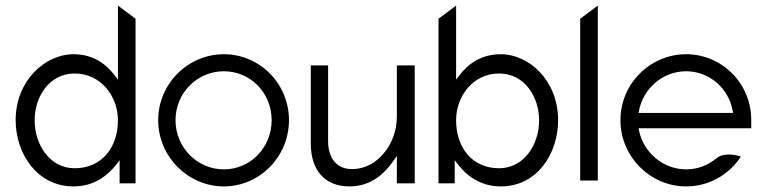

<svg xmlns="http://www.w3.org/2000/svg" viewBox="-20 -656 2747 687"><path d="M36 -226C36 -106 113 11 243 11C315 11 365 -26 399 -71L408 -83V0H465V-589L402 -636V-371L393 -383C360 -427 314 -462 243 -462C142 -462 36 -368 36 -226ZM104 -226C104 -308 155 -393 247 -393C343 -393 402 -309 402 -226C402 -128 344 -54 247 -54C159 -54 104 -137 104 -226Z M546 -226C546 -95 653 11 781 11C909 11 1014 -95 1014 -226C1014 -357 909 -462 781 -462C653 -462 546 -357 546 -226ZM608 -226C608 -324 686 -401 781 -401C876 -401 952 -324 952 -226C952 -128 876 -50 781 -50C686 -50 608 -128 608 -226Z M1092 -143C1092 -50 1139 11 1231 11C1307 11 1356 -34 1391 -85L1400 -98V0H1464V-422H1400V-240C1400 -183 1379 -137 1351 -105C1326 -76 1289 -51 1239 -51C1181 -51 1154 -95 1154 -151V-422H1092Z M1549 0H1607V-83L1616 -71C1650 -26 1700 11 1772 11C1902 11 1977 -106 1977 -226C1977 -368 1873 -462 1772 -462C1701 -462 1654 -427 1621 -383L1612 -371V-636L1549 -589ZM1612 -226C1612 -309 1670 -393 1766 -393C1858 -393 1909 -308 1909 -226C1909 -137 1854 -54 1766 -54C1669 -54 1612 -128 1612 -226Z M2056 -10H2119V-636L2056 -589Z M2200 -226C2200 -95 2307 11 2435 11C2517 11 2589 -31 2631 -96C2615 -101 2571 -112 2544 -90C2514 -65 2477 -50 2435 -50C2353 -50 2282 -110 2266 -191L2265 -197H2668V-227C2668 -358 2563 -462 2435 -462C2307 -462 2200 -357 2200 -226ZM2265 -252 2266 -258C2281 -340 2352 -401 2435 -401C2518 -401 2588 -340 2602 -258L2603 -252Z"/></svg>

Font: Charger Sport
Style: Lit
Weight: 300
Designer: Jasper
Foundry: Cannot Into Space Fonts
Version: Version 1.1